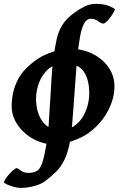

<svg xmlns="http://www.w3.org/2000/svg" viewBox="-40 -713 622 978"><path d="M544.9 -665.5Q544.9 -658.7 533.4 -640.9Q522 -623 508.1 -607.9Q494.1 -592.8 485.8 -592.8Q476.6 -592.8 460.2 -605Q443.8 -617.2 423.3 -617.2Q400.4 -617.2 387.5 -591.3Q374.5 -565.4 367.7 -525.9Q360.8 -486.3 356 -444.8Q352.5 -412.6 348.9 -366.2Q345.2 -319.8 341.6 -267.3Q337.9 -214.8 334.2 -164.3Q330.6 -113.8 326.9 -72.5Q323.2 -31.2 319.3 -7.8Q308.6 58.1 290 97.2Q271.5 136.2 247.1 160.4Q222.7 184.6 193.4 207Q170.4 225.1 135 234.6Q99.6 244.1 64.9 244.1Q48.3 244.1 28.6 238.3Q8.8 232.4 -5.4 225.8Q-19.5 219.2 -19.5 216.3Q-19.5 210 -11.7 198Q-3.9 186 7.3 173.6Q18.6 161.1 29.1 152.3Q39.6 143.6 44.4 143.6Q50.3 143.6 56.9 149.4Q63.5 155.3 75.2 161.4Q86.9 167.5 106.9 167.5Q135.7 167.5 151.6 155Q167.5 142.6 177.2 110.4Q187 78.1 196.8 19Q203.6 -20.5 208 -79.6Q212.4 -138.7 215.8 -203.1Q219.2 -267.6 223.1 -325Q227.1 -382.3 231.9 -418.9Q239.7 -472.2 248.5 -512.5Q257.3 -552.7 277.3 -585.4Q297.4 -618.2 338.4 -647.9Q364.3 -667 391.4 -680.2Q418.5 -693.4 448.2 -693.4Q491.2 -693.4 518.1 -681.4Q544.9 -669.4 544.9 -665.5ZM543 -272.9Q543 -208 506.6 -142.1Q470.2 -76.2 404.8 -31.2Q384.8 -17.6 355.5 -5.1Q326.2 7.3 295.4 15.1Q264.6 22.9 238.8 22.9Q182.1 22.9 132.1 -3.9Q82 -30.8 50.8 -75.4Q19.5 -120.1 19.5 -173.3Q19.5 -243.2 49.1 -303.7Q78.6 -364.3 155.3 -415Q184.6 -434.6 231 -449.5Q277.3 -464.4 316.4 -464.4Q379.9 -464.4 431.2 -439Q482.4 -413.6 512.7 -370.4Q543 -327.1 543 -272.9ZM414.6 -236.3Q414.6 -310.5 385 -350.3Q355.5 -390.1 288.6 -390.1Q239.7 -390.1 207.5 -362.3Q175.3 -334.5 159.4 -293Q143.6 -251.5 143.6 -210Q143.6 -166.5 157.2 -130.1Q170.9 -93.8 198.2 -72Q225.6 -50.3 266.1 -50.3Q304.7 -50.3 332.8 -67.9Q360.8 -85.4 378.9 -113.5Q397 -141.6 405.8 -174.1Q414.6 -206.5 414.6 -236.3Z"/></svg>

Font: Gentium Book Plus
Style: Bold Italic
Weight: 700
Italic angle: -8°
Designer: Victor Gaultney, Annie Olsen, Iska Routamaa, Becca Hirsbrunner
Foundry: SIL International
Version: Version 6.101